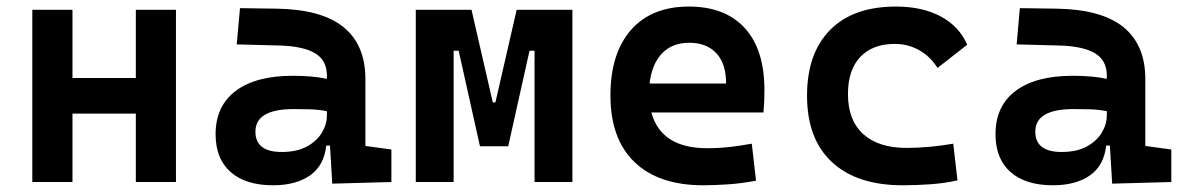

<svg xmlns="http://www.w3.org/2000/svg" viewBox="-20 -547 3556 577"><path d="M388.2 0V-205.6H197.8V0H77.1V-517.6H197.8V-312.5H388.2V-517.6H508.8V0Z M978.5 4.9 971.7 -109.4H960.4Q954.1 -49.8 911.9 -20Q869.6 9.8 800.3 9.8Q718.3 9.8 673.1 -30Q627.9 -69.8 627.9 -143.6Q627.9 -228.5 688.5 -273.9Q749 -319.3 859.9 -319.3Q918.9 -319.3 962.4 -310.1V-320.3Q962.4 -365.7 926.8 -387Q891.1 -408.2 820.3 -410.2L691.4 -413.6L701.2 -522.5L810.5 -521Q946.3 -519 1012.2 -465.6Q1078.1 -412.1 1078.1 -309.6V-108.4L1156.2 -97.7V0ZM962.4 -212.9Q936 -217.8 912.4 -218.5Q888.7 -219.2 862.8 -219.2Q747.6 -219.2 747.6 -151.4Q747.6 -90.3 826.7 -90.3Q872.1 -90.3 902.1 -106.7Q932.1 -123 947.3 -148.2Q962.4 -173.3 962.4 -200.2Z M1229.5 0V-517.6H1397L1460.9 -239.3H1468.8L1532.7 -517.6H1700.2V0H1586.4V-394.5H1571.3L1507.3 -107.4H1422.4L1358.4 -394.5H1343.3V0Z M2093.3 9.8Q1959.5 9.8 1887 -59.8Q1814.5 -129.4 1814.5 -259.8Q1814.5 -386.7 1876.2 -457Q1938 -527.3 2050.3 -527.3Q2158.7 -527.3 2218 -462.9Q2277.3 -398.4 2277.3 -275.9Q2277.3 -240.7 2274.4 -209H1937.5Q1966.8 -101.6 2105 -101.6Q2139.2 -101.6 2172.1 -105.2Q2205.1 -108.9 2239.3 -115.2L2252 -3.9Q2203.6 4.9 2163.8 7.3Q2124 9.8 2093.3 9.8ZM1932.1 -295.9H2162.1Q2162.1 -355.5 2132.8 -387Q2103.5 -418.5 2051.3 -418.5Q2000.5 -418.5 1969.7 -386.7Q1939 -355 1932.1 -295.9Z M2692.9 9.8Q2555.2 9.8 2480.2 -59.8Q2405.3 -129.4 2405.3 -259.8Q2405.3 -386.7 2474.6 -457Q2543.9 -527.3 2672.9 -527.3Q2751.5 -527.3 2807.1 -497.6Q2862.8 -467.8 2886.7 -412.6L2797.4 -342.8Q2775.9 -377.4 2742.4 -396.2Q2709 -415 2668.9 -415Q2602.5 -415 2565.4 -376Q2528.3 -336.9 2528.3 -264.6Q2528.3 -185.5 2574.2 -144Q2620.1 -102.5 2704.6 -102.5Q2740.2 -102.5 2775.6 -106Q2811 -109.4 2844.7 -115.2L2857.4 -4.9Q2817.4 3.9 2775.4 6.8Q2733.4 9.8 2692.9 9.8Z M3322.3 4.9 3315.4 -109.4H3304.2Q3297.9 -49.8 3255.6 -20Q3213.4 9.8 3144 9.8Q3062 9.8 3016.8 -30Q2971.7 -69.8 2971.7 -143.6Q2971.7 -228.5 3032.2 -273.9Q3092.8 -319.3 3203.6 -319.3Q3262.7 -319.3 3306.2 -310.1V-320.3Q3306.2 -365.7 3270.5 -387Q3234.9 -408.2 3164.1 -410.2L3035.2 -413.6L3044.9 -522.5L3154.3 -521Q3290 -519 3356 -465.6Q3421.9 -412.1 3421.9 -309.6V-108.4L3500 -97.7V0ZM3306.2 -212.9Q3279.8 -217.8 3256.1 -218.5Q3232.4 -219.2 3206.5 -219.2Q3091.3 -219.2 3091.3 -151.4Q3091.3 -90.3 3170.4 -90.3Q3215.8 -90.3 3245.8 -106.7Q3275.9 -123 3291 -148.2Q3306.2 -173.3 3306.2 -200.2Z"/></svg>

Font: Cascadia Mono PL SemiBold
Style: Regular
Weight: 600
Monospace: yes
Designer: Aaron Bell
Foundry: Saja Typeworks
Version: Version 2404.023; ttfautohint (v1.8.4)